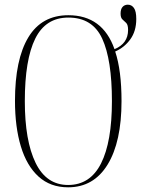

<svg xmlns="http://www.w3.org/2000/svg" viewBox="-20 -790 609 820"><path d="M271 10Q195 10 144.5 -36Q94 -82 69 -165Q44 -248 44 -359Q44 -536 101 -630.5Q158 -725 272 -725Q418 -725 469 -580Q527 -604 527 -662Q527 -684 519 -692Q511 -700 503 -707Q495 -714 495 -732Q495 -751 503.5 -760.5Q512 -770 526 -770Q542 -770 552 -756Q562 -742 562 -709Q562 -657 536.5 -622Q511 -587 472 -570Q499 -489 499 -358Q499 -184 439.5 -87Q380 10 271 10ZM271 0Q365 0 411.5 -92Q458 -184 458 -358Q458 -535 416.5 -625Q375 -715 272 -715Q175 -715 130.5 -625Q86 -535 86 -358Q86 -189 132 -94.5Q178 0 271 0Z"/></svg>

Font: Noto Serif Display ExtraCondensed ExtraLight
Style: Regular
Weight: 200
Width: 2
Designer: Monotype Design Team
Foundry: Monotype Imaging Inc.
Version: Version 2.009